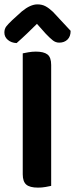

<svg xmlns="http://www.w3.org/2000/svg" viewBox="-27 -851 343 878"><path d="M147 7Q109 7 93 -7Q77 -21 77 -54V-607Q86 -609 103 -612Q120 -615 137 -615Q173 -615 190 -602Q207 -589 207 -554V-1Q198 1 181.5 4Q165 7 147 7ZM142 -742Q122 -722 98 -699Q74 -676 49 -654Q25 -655 9 -668.5Q-7 -682 -7 -702Q-7 -719 2 -730.5Q11 -742 29 -759L73 -799Q112 -831 144 -831Q165 -831 181 -822.5Q197 -814 215 -797L296 -710Q296 -684 281.5 -670Q267 -656 244 -656Q228 -656 215 -666Q202 -676 182 -697Z"/></svg>

Font: Baloo Tammudu 2 SemiBold
Style: Regular
Weight: 600
Designer: Maithili Shingre, Omkar Shende and Ek Type
Foundry: Ek Type
Version: Version 1.640;hotconv 1.0.111;makeotfexe 2.5.65597; ttfautoh